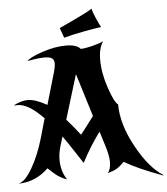

<svg xmlns="http://www.w3.org/2000/svg" viewBox="-81 -999 968 1112"><g transform="rotate(-5 403.5 -443.5)"><path d="M824 53 823 56Q678 3 601 -43Q575 -17 556.5 -6Q538 5 504 14Q522 -8 522 -50Q522 -87 501 -153L477 -229Q418 -150 370 -57Q360 -71 323.5 -127.5Q287 -184 261 -220L245 -168Q232 -126 232 -87Q232 -20 266 30Q255 26 246 22Q237 18 228.5 13Q220 8 214.5 4.5Q209 1 200.5 -6Q192 -13 188.5 -16.5Q185 -20 174 -29.5Q163 -39 158 -44Q83 29 -17 30Q21 23 63.5 -49.5Q106 -122 135 -222L167 -334Q81 -424 17 -424Q12 -424 0 -423L-1 -426Q43 -448 79 -448Q122 -448 190 -410L244 -595Q253 -625 253 -646Q253 -667 240 -676Q227 -685 196 -685Q161 -685 98 -673Q111 -692 186 -717.5Q261 -743 325 -743Q389 -743 411 -716Q444 -718 488 -730Q532 -742 544 -750Q517 -712 517 -643Q517 -566 546.5 -479Q576 -392 598 -377Q598 -262 670.5 -129.5Q743 3 824 53ZM369 -221Q378 -232 405.5 -268Q433 -304 447 -323L370 -573L291 -315Q318 -286 369 -221ZM300 -847Q306 -850 386.5 -887.5Q467 -925 493 -943Q496 -925 512.5 -887Q529 -849 539 -832Q510 -829 438 -815.5Q366 -802 321 -789Q316 -800 310.5 -817.5Q305 -835 300 -847Z"/></g></svg>

Font: NewRocker
Style: Regular
Weight: 400
Designer: Pablo Impallari, Brenda Gallo, Rodrigo Fuenzalida
Foundry: Pablo Impallari, Brenda Gallo, Rodrigo Fuenzalida
Version: Version 1.000